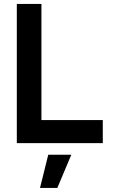

<svg xmlns="http://www.w3.org/2000/svg" viewBox="-20 -727 587 975"><path d="M65.4 -707H190.4V-117.2H502V0H65.4ZM271 227.5H183.1L225.1 58.6H342.3Z"/></svg>

Font: Wanted Sans SemiBold
Style: Regular
Weight: 600
Designer: Original Design by Kil Hyung-jin and Kang Hanbin, Wanted Lab, Inc; Hangeul from Source Han Sans by Jang Soo-young and Ka
Foundry: Wanted Lab, Inc.
Version: Version 1.003